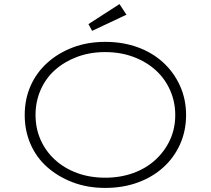

<svg xmlns="http://www.w3.org/2000/svg" viewBox="-20 -910 1032 940"><path d="M495 10Q408 10 336 -17.5Q264 -45 211 -92Q158 -139 129.5 -204.5Q101 -270 101 -347Q101 -424 129.5 -489Q158 -554 211 -602Q264 -650 336 -677.5Q408 -705 495 -705Q582 -705 654.5 -678.5Q727 -652 779.5 -603.5Q832 -555 861.5 -489.5Q891 -424 891 -347Q891 -269 861.5 -203.5Q832 -138 779.5 -90.5Q727 -43 654.5 -16.5Q582 10 495 10ZM495 -40Q570 -40 633 -63Q696 -86 741.5 -128Q787 -170 812.5 -225.5Q838 -281 838 -347Q838 -412 812.5 -469Q787 -526 741.5 -567Q696 -608 633 -631.5Q570 -655 495 -655Q420 -655 357.5 -631.5Q295 -608 249.5 -567.5Q204 -527 179 -470Q154 -413 154 -347Q154 -281 179 -225Q204 -169 249.5 -127.5Q295 -86 357.5 -63Q420 -40 495 -40ZM431 -759 413 -792 565 -890 599 -838Z"/></svg>

Font: Lexend Mega ExtraLight
Style: Regular
Weight: 250
Version: Version 1.007